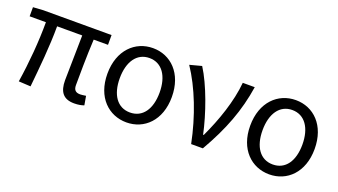

<svg xmlns="http://www.w3.org/2000/svg" viewBox="-53 -965 2442 1386"><g transform="rotate(20 1168.5 -272.0)"><path d="M541 13C573 13 597 8 616 1L604 -68C583 -65 570 -63 560 -63C526 -63 509 -78 509 -116C509 -169 510 -344 517 -468H627V-543H103L25 -538V-468H150C150 -321 136 -153 112 0L204 5C219 -146 236 -315 236 -468H429C428 -348 423 -179 423 -122C423 -34 457 13 541 13Z M942 13C1078 13 1189 -90 1189 -271C1189 -453 1078 -557 942 -557C806 -557 694 -453 694 -271C694 -90 806 13 942 13ZM942 -63C845 -63 789 -144 789 -271C789 -397 845 -481 942 -481C1039 -481 1095 -397 1095 -271C1095 -144 1039 -63 942 -63Z M1436 0H1526C1636 -191 1698 -354 1727 -543H1635C1622 -397 1565 -233 1499 -93H1494C1463 -240 1393 -440 1318 -557L1227 -533C1320 -395 1396 -199 1436 0Z M2039 13C2175 13 2286 -90 2286 -271C2286 -453 2175 -557 2039 -557C1903 -557 1791 -453 1791 -271C1791 -90 1903 13 2039 13ZM2039 -63C1942 -63 1886 -144 1886 -271C1886 -397 1942 -481 2039 -481C2136 -481 2192 -397 2192 -271C2192 -144 2136 -63 2039 -63Z"/></g></svg>

Font: Noto Sans CJK KR Regular
Style: Regular
Weight: 400
Designer: Ryoko NISHIZUKA (kana & ideographs); Paul D. Hunt (Latin, Greek & Cyrillic); Wenlong ZHANG (bopomofo); Sandoll Communica
Foundry: Adobe Systems Incorporated
Version: Version 1.004;PS 1.004;hotconv 1.0.82;makeotf.lib2.5.63406